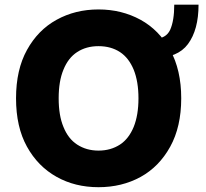

<svg xmlns="http://www.w3.org/2000/svg" viewBox="-20 -777 866 807"><path d="M712.4 -757.3H814.5Q814.5 -651.9 770 -591.8Q726.6 -533.2 627.4 -533.2V-613.8Q677.7 -613.8 695.3 -651.9Q712.4 -690.4 712.4 -757.3ZM741.7 -363.8Q741.7 -244.1 695.3 -160.2Q648.9 -76.2 570.8 -33.2Q492.2 9.8 394 9.8Q295.4 9.8 217.8 -33.7Q139.2 -77.6 93.3 -160.6Q47.4 -243.2 47.4 -363.8Q47.4 -483.9 93.3 -566.9Q139.6 -650.9 217.8 -693.8Q296.4 -737.3 394 -737.3Q491.2 -737.3 570.8 -693.8Q648.9 -650.9 695.3 -566.9Q741.7 -482.9 741.7 -363.8ZM542 -483.9Q521.5 -533.7 484.4 -558.1Q446.3 -583 394 -583Q342.3 -583 304.2 -558.1Q266.6 -533.7 246.6 -483.9Q226.6 -436 226.6 -363.8Q226.6 -291.5 246.6 -243.7Q266.6 -193.8 304.2 -169.4Q343.3 -144 394 -144Q445.3 -144 484.4 -169.4Q521.5 -193.8 542 -243.7Q562 -293.5 562 -363.8Q562 -434.1 542 -483.9Z"/></svg>

Font: My Font
Style: Regular
Weight: 500
Designer: Rasmus Andersson
Foundry: rsms
Version: Version 0.001